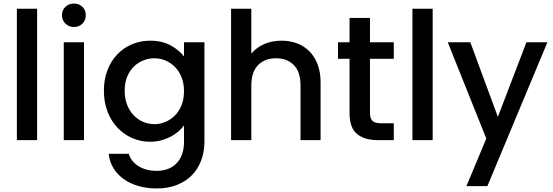

<svg xmlns="http://www.w3.org/2000/svg" viewBox="-20 -789 3113 1081"><path d="M75 -740H189V0H75Z M339 -551H453V0H339ZM397 -637Q368 -637 348.5 -656Q329 -675 329 -704Q329 -732 348.5 -750.5Q368 -769 397 -769Q425 -769 444 -750.5Q463 -732 463 -704Q463 -675 444 -656Q425 -637 397 -637Z M565 -278Q565 -342 585 -394Q605 -446 640.5 -483Q676 -520 723.5 -540Q771 -560 825 -560Q893 -560 941.5 -533Q990 -506 1016 -471V-551H1131V9Q1131 65 1113 113.5Q1095 162 1061 197Q1027 232 976.5 252Q926 272 862 272Q807 272 760 258.5Q713 245 677.5 220Q642 195 619.5 159Q597 123 592 77H705Q718 120 760 146.5Q802 173 862 173Q895 173 923 163Q951 153 972 132.5Q993 112 1004.5 81Q1016 50 1016 9V-83Q1003 -65 984 -48.5Q965 -32 941 -19.5Q917 -7 888 1Q859 9 825 9Q771 9 723.5 -12Q676 -33 640.5 -71Q605 -109 585 -161.5Q565 -214 565 -278ZM1016 -276Q1016 -320 1002 -354.5Q988 -389 964.5 -412.5Q941 -436 911 -448.5Q881 -461 849 -461Q817 -461 787 -449Q757 -437 733.5 -414Q710 -391 696 -357Q682 -323 682 -278Q682 -233 696 -198Q710 -163 733.5 -139Q757 -115 787 -102.5Q817 -90 849 -90Q881 -90 911 -102.5Q941 -115 964.5 -138.5Q988 -162 1002 -196.5Q1016 -231 1016 -276Z M1281 -740H1395V-487Q1424 -522 1468 -541Q1512 -560 1566 -560Q1612 -560 1652 -545Q1692 -530 1721.5 -500.5Q1751 -471 1768 -427Q1785 -383 1785 -325V0H1672V-308Q1672 -384 1634.5 -422.5Q1597 -461 1534 -461Q1471 -461 1433 -422.5Q1395 -384 1395 -308V0H1281Z M1948 -458H1883V-551H1948V-688H2063V-551H2197V-458H2063V-153Q2063 -122 2077 -108.5Q2091 -95 2127 -95H2197V0H2107Q2033 0 1990.5 -34.5Q1948 -69 1948 -153Z M2302 -740H2416V0H2302Z M2944 -551H3062L2724 259H2606L2718 -9L2501 -551H2628L2783 -131Z"/></svg>

Font: SVN-Poppins Medium
Style: Regular
Weight: 500
Designer: Ninad Kale (Devanagari), Jonny Pinhorn (Latin)
Foundry: Indian Type Foundry
Version: Version 3.002 2017; ttfautohint (v1.8.3)